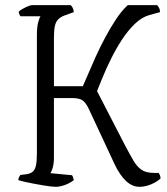

<svg xmlns="http://www.w3.org/2000/svg" viewBox="-20 -724 647 744"><path d="M196 0Q190 0 176.5 -1.5Q163 -3 145.5 -6Q128 -9 109.5 -12.5Q91 -16 75.5 -19.5Q60 -23 51 -26Q51 -33 54 -38Q57 -43 59 -46L83 -49Q97 -51 106 -58Q115 -65 119 -81.5Q123 -98 123 -130V-587Q123 -620 128 -638Q133 -656 137 -661H60Q57 -663 54.5 -670Q52 -677 52 -678Q56 -683 66.5 -689Q77 -695 88 -699.5Q99 -704 104 -704H254Q258 -700 261.5 -694Q265 -688 266 -677L230 -664Q214 -658 205 -648.5Q196 -639 192.5 -622.5Q189 -606 189 -577V-390H301Q309 -407 321.5 -437Q334 -467 350.5 -503.5Q367 -540 387 -577.5Q407 -615 429 -648.5Q451 -682 475 -704H589Q592 -701 596 -694Q600 -687 600 -677L560 -666Q530 -658 502.5 -631.5Q475 -605 452 -569.5Q429 -534 410 -495.5Q391 -457 377.5 -424Q364 -391 356 -371L467 -156Q484 -124 497.5 -101Q511 -78 528.5 -66Q546 -54 576 -54H595Q597 -51 599.5 -45.5Q602 -40 602 -32Q592 -23 578 -15.5Q564 -8 549 -4Q534 0 521 0Q507 0 494 -5.5Q481 -11 469 -22Q457 -33 445 -50.5Q433 -68 422 -92L325 -300Q313 -326 300 -335Q287 -344 260 -344H189V-113Q189 -91 184.5 -75Q180 -59 175 -53L259 -45Q261 -43 263 -37Q265 -31 266 -26Q249 -13 229.5 -6.5Q210 0 196 0Z"/></svg>

Font: Texturina Medium 12pt Thin
Style: Regular
Weight: 250
Version: Version 1.002